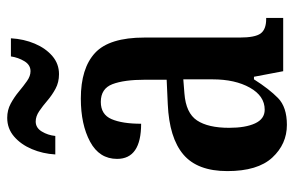

<svg xmlns="http://www.w3.org/2000/svg" viewBox="-158 -628 796 519"><g transform="rotate(-90 239.5 -368.0)"><path d="M162 10Q110 10 73.5 -29.5Q37 -69 37 -151Q37 -232 82 -270Q127 -308 218 -312L284 -315V-373Q284 -430 272 -461.5Q260 -493 224 -493Q190 -493 177.5 -464Q165 -435 165 -384Q70 -384 70 -449Q70 -497 116.5 -522Q163 -547 233 -547Q315 -547 356.5 -508.5Q398 -470 398 -375V-118Q398 -76 409 -61Q420 -46 448 -46H451V0H307L292 -79H285Q259 -38 234.5 -14Q210 10 162 10ZM203 -50Q240 -50 262.5 -90Q285 -130 285 -191V-270L247 -267Q194 -263 174 -233Q154 -203 154 -146Q154 -102 166 -76Q178 -50 203 -50ZM299 -606Q277 -606 259.5 -615.5Q242 -625 227.5 -637.5Q213 -650 199 -659.5Q185 -669 171 -669Q154 -669 144 -652.5Q134 -636 132 -616H82Q84 -650 96.5 -679.5Q109 -709 130.5 -727.5Q152 -746 181 -746Q202 -746 219.5 -736.5Q237 -727 252 -714.5Q267 -702 280.5 -692.5Q294 -683 307 -683Q324 -683 334 -699.5Q344 -716 347 -736H396Q394 -701 381.5 -671.5Q369 -642 348 -624Q327 -606 299 -606Z"/></g></svg>

Font: Noto Serif Georgian ExtraCondensed SemiBold
Style: Regular
Weight: 600
Width: 2
Designer: Monotype Design Team, Akaki Razmadze
Foundry: Google LLC
Version: Version 2.003; ttfautohint (v1.8.4.7-5d5b)